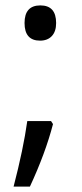

<svg xmlns="http://www.w3.org/2000/svg" viewBox="-20 -569 306 718"><path d="M129.9 -417Q71.8 -417 71.8 -482.9Q71.8 -548.8 130.9 -548.8Q189.9 -548.8 189.9 -482.9Q189.9 -451.2 173.8 -434.1Q157.7 -417 129.9 -417ZM30.8 128.9Q67.4 -11.7 82 -116.2H170.9L178.2 -105Q149.9 3.9 91.8 128.9Z"/></svg>

Font: OpenSans
Style: Regular
Weight: 400
Foundry: Ascender Corporation
Version: Version 1.10